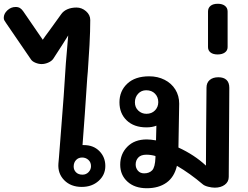

<svg xmlns="http://www.w3.org/2000/svg" viewBox="-108 -991 1314 1019"><path d="M451 -110Q451 -63 415.5 -31Q380 1 326 1Q268 1 233 -34.5Q198 -70 202 -123L205 -157Q209 -211 215.5 -292Q222 -373 230 -481Q241 -668 254 -803Q234 -770 174 -678Q165 -666 147.5 -658.5Q130 -651 113 -651Q97 -651 80 -658Q63 -665 56 -676L-76 -869Q-83 -879 -85.5 -884Q-88 -889 -88 -897Q-88 -918 -69 -936Q-50 -954 -25 -954Q-11 -954 -1.5 -948Q8 -942 16 -930L119 -780Q128 -794 155 -830Q213 -910 217 -916Q229 -933 250 -942Q271 -951 298 -951Q326 -951 348.5 -931.5Q371 -912 371 -885Q371 -826 367 -752Q363 -678 358 -611L355 -577L342 -384Q336 -308 330 -221H337Q388 -221 419.5 -189Q451 -157 451 -110ZM375 -109Q375 -130 361 -142.5Q347 -155 328 -155Q308 -155 295.5 -141.5Q283 -128 283 -107Q283 -89 295.5 -76.5Q308 -64 330 -64Q349 -64 362 -77.5Q375 -91 375 -109Z M1109 -525 1108 -344Q1106 -162 1106 -52Q1106 -26 1085 -10.5Q1064 5 1032 5Q1016 5 996.5 0Q977 -5 968 -13Q901 -70 831 -111Q817 -51 775.5 -21.5Q734 8 671 8Q607 8 568.5 -27Q530 -62 530 -117Q530 -174 568 -212.5Q606 -251 671 -251Q690 -251 720 -246L722 -324Q700 -315 669 -315Q603 -315 564.5 -352Q526 -389 526 -448Q526 -508 567.5 -547Q609 -586 684 -586Q729 -586 765.5 -567.5Q802 -549 822.5 -516Q843 -483 843 -441L839 -208Q924 -169 985 -112L986 -301Q988 -449 988 -526Q988 -552 1005 -566.5Q1022 -581 1051 -581Q1079 -581 1094 -567Q1109 -553 1109 -525ZM732 -449Q732 -476 714.5 -494Q697 -512 668 -512Q642 -512 625 -493.5Q608 -475 608 -448Q608 -421 626 -404Q644 -387 669 -387Q697 -387 714.5 -405Q732 -423 732 -449ZM717 -163Q693 -170 669 -170Q640 -170 626 -155Q612 -140 612 -118Q612 -99 624 -85Q636 -71 657 -71Q684 -71 699.5 -87Q715 -103 717 -154Z M996 -741V-930Q996 -949 1009.5 -960Q1023 -971 1048 -971Q1072 -971 1086 -960Q1100 -949 1100 -930V-741Q1100 -723 1085.5 -712.5Q1071 -702 1047 -702Q1023 -702 1009.5 -712.5Q996 -723 996 -741Z"/></svg>

Font: Mali SemiBold
Style: Regular
Weight: 600
Designer: Kitiyaporn Chalermlarp | Katatrad Aksorn Co.,Ltd.
Foundry: Cadson Demak Co.,Ltd.
Version: Version 1.000; ttfautohint (v1.6)